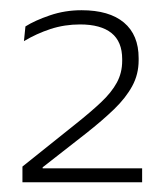

<svg xmlns="http://www.w3.org/2000/svg" viewBox="-20 -728 334 385"><path d="M265 -362.5H25V-394L130 -478Q161.5 -503 182.5 -522.8Q203.5 -542.5 214.2 -562.2Q225 -582 225 -606V-609.5Q225 -644.5 203.5 -661.8Q182 -679 140.5 -679Q109.5 -679 81.2 -669.8Q53 -660.5 28 -645.5L31 -675Q50 -687 80 -697.2Q110 -707.5 143.5 -707.5Q199 -707.5 228.5 -682.8Q258 -658 258 -611.5V-607Q258 -579 245.2 -555.5Q232.5 -532 209 -509.2Q185.5 -486.5 152.5 -460.5L65.5 -392.5V-384L52 -390.5H265Z"/></svg>

Font: Anek Malayalam ExtraLight
Style: Regular
Weight: 250
Version: Version 1.003